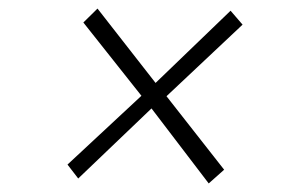

<svg xmlns="http://www.w3.org/2000/svg" viewBox="-20 -506 709 448"><path d="M467 -78 333.5 -253 162.5 -89.5 137.5 -122 310 -282.5 174.5 -453.5 207.5 -486 343 -312.5 518 -481 546 -448.5 368.5 -281.5 503 -110Z"/></svg>

Font: Merriweather 144pt SemiBold
Style: Italic
Weight: 600
Italic angle: -7.8°
Version: Version 2.101